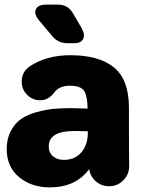

<svg xmlns="http://www.w3.org/2000/svg" viewBox="-20 -798 617 831"><path d="M272 -611Q231 -611 205 -643L148 -711Q126 -738 135.5 -758Q145 -778 180 -778H230Q275 -778 296 -740L333 -677Q349 -648 340 -629.5Q331 -611 301 -611ZM195 13Q116 13 62.5 -31.5Q9 -76 9 -153Q9 -198 27 -231.5Q45 -265 72 -283.5Q99 -302 139 -313Q179 -324 213.5 -327Q248 -330 291 -330Q302 -330 325 -329Q348 -328 359 -328Q359 -379 345 -403Q331 -427 283 -427Q237 -427 215 -398Q190 -364 154 -364Q121 -364 97.5 -387.5Q74 -411 74 -445Q74 -487 109 -511Q181 -559 285 -559Q409 -559 473.5 -506Q538 -453 538 -332Q538 -110 539 -81Q540 -45 514.5 -18.5Q489 8 452 8Q419 8 395 -13Q371 -34 366 -66Q308 13 195 13ZM256 -106Q305 -106 332.5 -139Q360 -172 360 -222V-230Q350 -230 330.5 -230.5Q311 -231 301 -231Q191 -231 191 -164Q191 -137 209.5 -121.5Q228 -106 256 -106Z"/></svg>

Font: Jellee Roman
Style: Regular
Weight: 400
Designer: Alfredo Marco Pradil
Foundry: Alfredo Marco Pradil
Version: Version 1.016;PS 001.016;hotconv 1.0.88;makeotf.lib2.5.64775